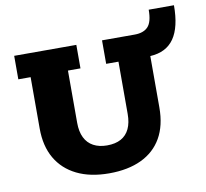

<svg xmlns="http://www.w3.org/2000/svg" viewBox="-77 -767 924 861"><g transform="rotate(-10 384.5 -336.0)"><path d="M353 10Q267 10 206 -20Q145 -50 112.5 -106Q80 -162 80 -242V-476H24V-583H307V-476H250V-238Q250 -198 263.5 -170.5Q277 -143 303 -129Q329 -115 365 -115Q403 -115 428.5 -129Q454 -143 467 -170.5Q480 -198 480 -238V-476H424V-583H573Q613 -583 633.5 -604.5Q654 -626 654 -682H769Q769 -582 733.5 -531Q698 -480 625 -476V-242Q625 -160 593 -104Q561 -48 500 -19Q439 10 353 10Z"/></g></svg>

Font: Rokkitt SemiBold ExtraBold
Style: Regular
Weight: 800
Version: Version 3.103